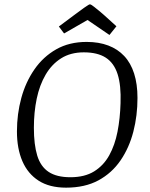

<svg xmlns="http://www.w3.org/2000/svg" viewBox="-20 -853 689 884"><path d="M284 11Q208 11 158 -21Q108 -53 83 -111Q58 -169 58 -248Q58 -328 78 -401.5Q98 -475 138.5 -533.5Q179 -592 239 -626Q299 -660 379 -660Q435 -660 478.5 -643.5Q522 -627 552 -595Q582 -563 597.5 -514.5Q613 -466 613 -402Q613 -321 594 -247Q575 -173 535 -114.5Q495 -56 433 -22.5Q371 11 284 11ZM304 -37Q370 -37 413.5 -64Q457 -91 483 -138Q509 -185 521 -246.5Q533 -308 535 -378Q538 -460 521.5 -511.5Q505 -563 467 -587.5Q429 -612 366 -612Q305 -612 261.5 -584.5Q218 -557 190 -509Q162 -461 149 -398.5Q136 -336 136 -265Q136 -187 151.5 -136.5Q167 -86 204 -61.5Q241 -37 304 -37ZM484 -692 383 -761 275 -699 251 -731 322 -784Q353 -807 367 -817Q381 -827 386.5 -830Q392 -833 394 -833Q399 -833 413.5 -821.5Q428 -810 443 -797.5Q458 -785 462 -781L516 -732Z"/></svg>

Font: Faustina Light
Style: Italic
Weight: 300
Italic angle: -8°
Designer: Alfonso Garcia
Foundry: http://www.omnibus-type.com
Version: Version 1.200